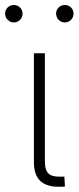

<svg xmlns="http://www.w3.org/2000/svg" viewBox="-63 -731 308 752"><path d="M174.3 0.5Q121.6 2 95.7 -21.5Q69.8 -44.9 69.8 -96.2V-522.5H112.8V-100.1Q112.8 -64 127.4 -50.8Q142.1 -37.6 175.8 -39.1Q179.7 -39.1 182.9 -39.1Q186 -39.1 189 -39.6L191.4 -0.5Q187.5 0 183.1 0.2Q178.7 0.5 174.3 0.5ZM190.9 -643.1Q176.8 -643.1 166.7 -653.3Q156.7 -663.6 156.7 -677.7Q156.7 -691.9 166.7 -701.7Q176.8 -711.4 190.9 -711.4Q205.1 -711.4 215.1 -701.7Q225.1 -691.9 225.1 -677.7Q225.1 -663.6 215.1 -653.3Q205.1 -643.1 190.9 -643.1ZM-8.8 -643.1Q-22.9 -643.1 -33 -653.3Q-43 -663.6 -43 -677.7Q-43 -691.9 -33 -701.7Q-22.9 -711.4 -8.8 -711.4Q5.4 -711.4 15.4 -701.7Q25.4 -691.9 25.4 -677.7Q25.4 -663.6 15.4 -653.3Q5.4 -643.1 -8.8 -643.1Z"/></svg>

Font: Inter 28pt ExtraLight
Style: Regular
Weight: 250
Designer: Rasmus Andersson
Foundry: rsms
Version: Version 4.001;git-66647c0bb